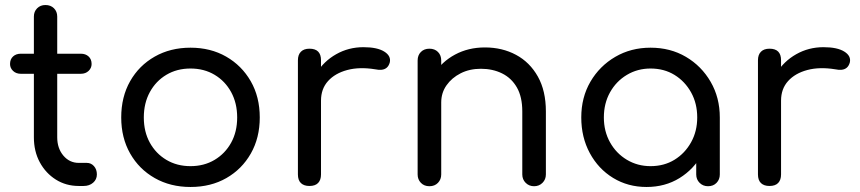

<svg xmlns="http://www.w3.org/2000/svg" viewBox="-20 -741 3427 765"><path d="M294 0Q243 0 202.5 -25.5Q162 -51 138.5 -94.5Q115 -138 115 -194V-675Q115 -695 128 -708Q141 -721 161 -721Q182 -721 195 -708Q208 -695 208 -675V-194Q208 -150 232.5 -121Q257 -92 294 -92H326Q343 -92 354.5 -79Q366 -66 366 -46Q366 -26 351 -13Q336 0 313 0ZM63 -447Q44 -447 32 -458.5Q20 -470 20 -486Q20 -505 32 -516Q44 -527 63 -527H302Q321 -527 333 -516Q345 -505 345 -486Q345 -470 333 -458.5Q321 -447 302 -447Z M739 4Q659 4 596.5 -31.5Q534 -67 498.5 -129.5Q463 -192 463 -273Q463 -355 498.5 -417.5Q534 -480 596.5 -515.5Q659 -551 739 -551Q819 -551 881 -515.5Q943 -480 979 -417.5Q1015 -355 1015 -273Q1015 -192 979.5 -129.5Q944 -67 882 -31.5Q820 4 739 4ZM739 -79Q793 -79 835 -104Q877 -129 901 -172.5Q925 -216 925 -273Q925 -330 901 -374Q877 -418 835 -443Q793 -468 739 -468Q685 -468 643 -443Q601 -418 577 -374Q553 -330 553 -273Q553 -216 577 -172.5Q601 -129 643 -104Q685 -79 739 -79Z M1210 -340Q1211 -401 1240.5 -449Q1270 -497 1319.5 -525Q1369 -553 1428 -553Q1483 -553 1511 -535.5Q1539 -518 1533 -492Q1529 -478 1520.5 -471Q1512 -464 1500 -463Q1488 -462 1474 -465Q1412 -475 1363.5 -462Q1315 -449 1287 -418Q1259 -387 1259 -340ZM1213 0Q1191 0 1179 -11.5Q1167 -23 1167 -46V-501Q1167 -523 1179 -535Q1191 -547 1213 -547Q1236 -547 1247.5 -535.5Q1259 -524 1259 -501V-46Q1259 -24 1247.5 -12Q1236 0 1213 0Z M2108 1Q2088 1 2074.5 -12.5Q2061 -26 2061 -46V-297Q2061 -355 2039.5 -392.5Q2018 -430 1980.5 -448.5Q1943 -467 1896 -467Q1851 -467 1815.5 -449Q1780 -431 1759 -401Q1738 -371 1738 -333H1677Q1678 -396 1709 -445.5Q1740 -495 1793 -523.5Q1846 -552 1912 -552Q1981 -552 2036 -522.5Q2091 -493 2123 -436Q2155 -379 2155 -297V-46Q2155 -26 2141.5 -12.5Q2128 1 2108 1ZM1691 1Q1670 1 1657 -12.5Q1644 -26 1644 -46V-500Q1644 -521 1657 -534Q1670 -547 1691 -547Q1712 -547 1725 -534Q1738 -521 1738 -500V-46Q1738 -26 1725 -12.5Q1712 1 1691 1Z M2556 4Q2482 4 2423 -32Q2364 -68 2330 -131Q2296 -194 2296 -273Q2296 -353 2332.5 -415.5Q2369 -478 2431.5 -514.5Q2494 -551 2572 -551Q2651 -551 2713 -514.5Q2775 -478 2811.5 -415Q2848 -352 2848 -273L2812 -265Q2812 -189 2778.5 -128Q2745 -67 2687.5 -31.5Q2630 4 2556 4ZM2572 -79Q2626 -79 2667.5 -104.5Q2709 -130 2733.5 -174Q2758 -218 2758 -273Q2758 -329 2733.5 -373Q2709 -417 2667.5 -442.5Q2626 -468 2572 -468Q2520 -468 2477.5 -442.5Q2435 -417 2410.5 -373Q2386 -329 2386 -273Q2386 -218 2410.5 -174Q2435 -130 2477.5 -104.5Q2520 -79 2572 -79ZM2801 1Q2781 1 2767.5 -12.5Q2754 -26 2754 -46V-205L2773 -302L2848 -273V-46Q2848 -26 2835 -12.5Q2822 1 2801 1Z M3043 -340Q3044 -401 3073.5 -449Q3103 -497 3152.5 -525Q3202 -553 3261 -553Q3316 -553 3344 -535.5Q3372 -518 3366 -492Q3362 -478 3353.5 -471Q3345 -464 3333 -463Q3321 -462 3307 -465Q3245 -475 3196.5 -462Q3148 -449 3120 -418Q3092 -387 3092 -340ZM3046 0Q3024 0 3012 -11.5Q3000 -23 3000 -46V-501Q3000 -523 3012 -535Q3024 -547 3046 -547Q3069 -547 3080.5 -535.5Q3092 -524 3092 -501V-46Q3092 -24 3080.5 -12Q3069 0 3046 0Z"/></svg>

Font: Comfortaa SemiBold
Style: Regular
Weight: 600
Designer: Johan Aakerlund
Foundry: Johan Aakerlund
Version: Version 3.104; ttfautohint (v1.8.1.43-b0c9)